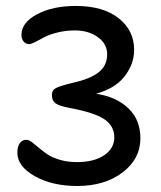

<svg xmlns="http://www.w3.org/2000/svg" viewBox="-20 -558 540 643"><path d="M238.8 64.9Q154.8 64.9 96.4 32Q38.1 -1 38.1 -46.9Q38.1 -65.9 45.9 -77.9Q53.7 -89.8 67.9 -89.8Q76.7 -89.8 86.9 -82Q97.2 -74.2 109.6 -63.5Q122.1 -52.7 137.9 -41.7Q153.8 -30.8 179.9 -22.9Q206.1 -15.1 237.8 -15.1Q294.9 -15.1 328.9 -38.1Q362.8 -61 362.8 -98.1Q362.8 -136.2 329.3 -158.7Q295.9 -181.2 211.9 -196.8Q177.7 -203.1 165.8 -212.2Q153.8 -221.2 153.8 -240.2Q153.8 -256.3 167.7 -263.4Q181.6 -270.5 224.1 -280.8Q283.2 -293.9 311 -316.4Q338.9 -338.9 338.9 -376Q338.9 -411.1 307.6 -433.6Q276.4 -456.1 231 -456.1Q199.7 -456.1 171.6 -449Q143.6 -441.9 127.7 -433.1Q111.8 -424.3 97.9 -417.2Q84 -410.2 78.1 -410.2Q66.4 -410.2 59.1 -418.9Q51.8 -427.7 51.8 -440.9Q51.8 -482.4 104.2 -510.3Q156.7 -538.1 233.9 -538.1Q325.2 -538.1 377.2 -497.1Q429.2 -456.1 429.2 -391.1Q429.2 -344.2 397.9 -303.2Q366.7 -262.2 301.8 -244.1Q369.6 -233.9 409.9 -195.3Q450.2 -156.7 450.2 -95.2Q450.2 -25.9 390.4 19.5Q330.6 64.9 238.8 64.9Z"/></svg>

Font: Shantell Sans Irregular Bouncy
Style: Regular
Weight: 400
Designer: Stephen Nixon, Anya Danilova, Shantell Martin
Foundry: Arrow Type
Version: Version 1.006;[9816181b4]